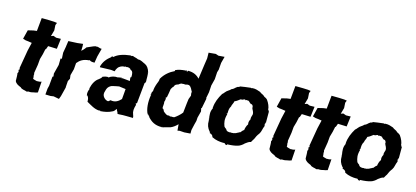

<svg xmlns="http://www.w3.org/2000/svg" viewBox="-63 -1234 3743 1729"><g transform="rotate(15 1809.0 -369.0)"><path d="M225 16C220 13 224 9 229 16L231 10C246 12 264 11 280 6C298 3 306 2 322 -4L329 -107C324 -104 315 -102 306 -101C300 -101 298 -102 286 -100C275 -104 256 -106 248 -113C252 -128 242 -141 247 -155L244 -165L257 -244L262 -300L276 -349L286 -396L292 -401L303 -431L385 -428L397 -524L353 -523L326 -533L304 -525L320 -582L317 -631L326 -653L301 -657L254 -659L182 -660L170 -537L139 -533L89 -521L68 -437L94 -429L121 -426L153 -421L135 -344L106 -175L110 -163L101 -155L107 -139H103C103 -139 108 -130 99 -126C103 -107 102 -86 103 -53C113 -29 134 -20 161 -9C176 9 202 5 225 16Z M731 -541 729 -538C729 -538 728 -542 714 -540C691 -534 661 -517 639 -509C631 -495 612 -475 602 -467L603 -507L602 -532L550 -526L467 -522L460 -474V-471L449 -409L452 -353L440 -352L439 -292L417 -206L420 -179L412 -175L404 -88L397 -60L392 -4L440 -3L468 -7L520 3L531 -26L553 -113L552 -115L556 -173L569 -198L565 -231L581 -290L586 -353C582 -351 592 -345 587 -350C610 -378 638 -399 694 -403C686 -396 695 -405 698 -407C710 -393 730 -396 745 -395L755 -456C762 -481 768 -507 775 -532C763 -530 739 -542 731 -541Z M1205 -127C1207 -118 1201 -124 1204 -124L1203 -128L1198 -136L1209 -142L1228 -333L1236 -343L1238 -359C1245 -356 1240 -357 1237 -355C1238 -386 1236 -414 1235 -426C1230 -433 1230 -433 1235 -433C1224 -473 1206 -493 1186 -502C1165 -510 1143 -528 1116 -525C1099 -535 1080 -535 1064 -543C1059 -541 1061 -545 1053 -539C1049 -542 1053 -539 1040 -542C981 -535 929 -520 895 -488C887 -491 885 -494 889 -498C888 -486 878 -485 875 -486C875 -481 884 -480 880 -484C840 -454 815 -422 802 -377C806 -377 799 -377 803 -368L905 -371L940 -367C943 -380 949 -391 955 -400C969 -421 998 -432 1016 -430C1030 -438 1030 -431 1032 -431C1048 -438 1073 -429 1075 -417C1099 -413 1101 -382 1099 -355C1090 -352 1092 -350 1092 -343L1095 -318L1023 -325C1018 -319 1021 -319 1013 -330C1011 -323 994 -327 981 -321C956 -325 918 -315 903 -299C889 -307 860 -296 847 -291C847 -283 826 -265 821 -262C791 -243 771 -207 760 -159C766 -162 758 -154 763 -153C755 -138 749 -114 755 -91C762 -92 764 -94 762 -90C772 -77 775 -64 775 -39C812 -19 851 10 900 11C900 2 903 14 902 8C914 9 903 9 907 13C949 10 982 4 1020 -16C1032 -23 1038 -34 1045 -43C1045 -44 1046 -44 1049 -42C1047 -35 1060 -23 1064 -6C1062 1 1073 -5 1079 -3L1114 -5H1147L1207 -4L1208 -1C1209 -19 1205 -23 1202 -33C1190 -62 1193 -85 1205 -127ZM908 -190C915 -211 933 -230 961 -235C979 -240 996 -242 1015 -246L1077 -238L1073 -189L1069 -143C1045 -117 1014 -96 972 -106C969 -102 958 -95 953 -91C925 -93 894 -122 899 -155C902 -158 900 -150 898 -153C900 -161 908 -188 908 -190Z M1620 -56 1625 3 1645 -1 1688 2 1745 -2V-35L1758 -92L1767 -126L1769 -157L1785 -219L1779 -249L1784 -251L1803 -347L1798 -344L1810 -405L1814 -469L1830 -532L1834 -598L1842 -624L1847 -688L1863 -749L1810 -745H1806L1780 -754L1714 -748L1715 -695L1706 -635L1687 -498C1663 -525 1629 -544 1576 -543L1579 -529L1585 -527C1573 -528 1585 -539 1572 -535C1571 -528 1577 -542 1564 -532C1570 -532 1566 -542 1562 -544C1558 -533 1554 -541 1553 -539C1520 -536 1493 -532 1463 -518C1461 -512 1462 -518 1464 -517L1463 -509C1420 -489 1378 -456 1350 -407C1350 -381 1340 -372 1331 -342C1327 -331 1321 -307 1320 -280C1313 -277 1320 -284 1313 -275C1312 -267 1314 -262 1305 -263L1316 -256C1303 -251 1307 -246 1314 -243C1309 -243 1311 -242 1311 -242C1300 -174 1306 -112 1327 -71C1329 -83 1331 -73 1328 -67C1339 -72 1341 -72 1333 -68C1333 -68 1344 -65 1339 -56C1337 -60 1350 -55 1350 -55C1346 -52 1345 -55 1344 -54C1379 -13 1416 9 1477 9C1482 13 1484 14 1480 3C1488 10 1487 12 1498 5C1512 0 1533 -3 1556 -10C1581 -20 1602 -37 1620 -56ZM1659 -369 1658 -352 1661 -333 1648 -298 1643 -260 1633 -168C1616 -145 1589 -122 1567 -107C1550 -101 1544 -109 1526 -103C1524 -107 1515 -109 1515 -109C1499 -100 1473 -123 1462 -133C1456 -142 1457 -153 1443 -157C1440 -170 1448 -200 1443 -218C1446 -223 1454 -250 1445 -259L1455 -262C1462 -296 1464 -311 1469 -343C1475 -354 1483 -367 1490 -372C1495 -390 1501 -393 1527 -402C1541 -415 1554 -419 1562 -416C1566 -416 1572 -420 1582 -416C1593 -416 1603 -424 1620 -420C1643 -410 1649 -383 1659 -369Z M1879 -280C1878 -288 1878 -273 1881 -275C1871 -256 1867 -235 1868 -220C1869 -204 1869 -188 1873 -173L1867 -178C1874 -170 1878 -169 1871 -164C1877 -159 1873 -161 1874 -158C1873 -118 1884 -91 1907 -64C1909 -59 1916 -67 1910 -52C1931 -47 1942 -37 1944 -22C1981 -3 2020 2 2053 2C2056 0 2069 0 2070 9C2061 10 2068 9 2070 9C2071 8 2071 12 2086 14C2085 14 2092 6 2089 6C2127 5 2164 0 2185 -7C2202 -11 2227 -27 2241 -43C2258 -55 2273 -68 2291 -70C2303 -89 2305 -97 2311 -103C2318 -121 2329 -144 2344 -162C2361 -187 2357 -207 2374 -245C2367 -243 2370 -243 2371 -253C2365 -254 2370 -264 2374 -264L2370 -271C2382 -275 2379 -270 2376 -275C2377 -316 2375 -340 2376 -378C2373 -380 2379 -374 2369 -381C2372 -387 2377 -383 2365 -391C2365 -415 2351 -449 2331 -476C2321 -487 2307 -492 2303 -494C2283 -515 2270 -511 2253 -527C2230 -534 2212 -544 2177 -542C2177 -537 2164 -540 2163 -541C2123 -537 2095 -532 2063 -527C2070 -525 2063 -524 2063 -524C2052 -516 2053 -522 2045 -517C2026 -506 2019 -490 1998 -484C1987 -469 1962 -461 1948 -441C1942 -434 1934 -423 1928 -420C1902 -377 1882 -331 1879 -280ZM2235 -263 2233 -265C2222 -241 2222 -233 2225 -216C2213 -202 2205 -172 2204 -158C2190 -151 2188 -142 2175 -129C2168 -131 2159 -119 2158 -122C2145 -114 2135 -109 2119 -106C2105 -107 2102 -101 2096 -106C2073 -100 2050 -108 2046 -124C2035 -130 2026 -140 2024 -143C2012 -176 2005 -205 2020 -256C2012 -258 2009 -261 2016 -261L2020 -264C2021 -290 2020 -310 2035 -333C2035 -347 2051 -368 2052 -385C2077 -395 2088 -409 2104 -418C2119 -413 2122 -423 2138 -426C2148 -421 2150 -424 2143 -418C2152 -421 2150 -428 2162 -423C2181 -428 2183 -409 2202 -400C2217 -404 2228 -379 2223 -370C2229 -351 2244 -338 2242 -312C2238 -295 2229 -280 2235 -263Z M2590 16C2585 13 2589 9 2594 16L2596 10C2611 12 2629 11 2645 6C2663 3 2671 2 2687 -4L2694 -107C2689 -104 2680 -102 2671 -101C2665 -101 2663 -102 2651 -100C2640 -104 2621 -106 2613 -113C2617 -128 2607 -141 2612 -155L2609 -165L2622 -244L2627 -300L2641 -349L2651 -396L2657 -401L2668 -431L2750 -428L2762 -524L2718 -523L2691 -533L2669 -525L2685 -582L2682 -631L2691 -653L2666 -657L2619 -659L2547 -660L2535 -537L2504 -533L2454 -521L2433 -437L2459 -429L2486 -426L2518 -421L2500 -344L2471 -175L2475 -163L2466 -155L2472 -139H2468C2468 -139 2473 -130 2464 -126C2468 -107 2467 -86 2468 -53C2478 -29 2499 -20 2526 -9C2541 9 2567 5 2590 16Z M2927 16C2922 13 2926 9 2931 16L2933 10C2948 12 2966 11 2982 6C3000 3 3008 2 3024 -4L3031 -107C3026 -104 3017 -102 3008 -101C3002 -101 3000 -102 2988 -100C2977 -104 2958 -106 2950 -113C2954 -128 2944 -141 2949 -155L2946 -165L2959 -244L2964 -300L2978 -349L2988 -396L2994 -401L3005 -431L3087 -428L3099 -524L3055 -523L3028 -533L3006 -525L3022 -582L3019 -631L3028 -653L3003 -657L2956 -659L2884 -660L2872 -537L2841 -533L2791 -521L2770 -437L2796 -429L2823 -426L2855 -421L2837 -344L2808 -175L2812 -163L2803 -155L2809 -139H2805C2805 -139 2810 -130 2801 -126C2805 -107 2804 -86 2805 -53C2815 -29 2836 -20 2863 -9C2878 9 2904 5 2927 16Z M3118 -280C3117 -288 3117 -273 3120 -275C3110 -256 3106 -235 3107 -220C3108 -204 3108 -188 3112 -173L3106 -178C3113 -170 3117 -169 3110 -164C3116 -159 3112 -161 3113 -158C3112 -118 3123 -91 3146 -64C3148 -59 3155 -67 3149 -52C3170 -47 3181 -37 3183 -22C3220 -3 3259 2 3292 2C3295 0 3308 0 3309 9C3300 10 3307 9 3309 9C3310 8 3310 12 3325 14C3324 14 3331 6 3328 6C3366 5 3403 0 3424 -7C3441 -11 3466 -27 3480 -43C3497 -55 3512 -68 3530 -70C3542 -89 3544 -97 3550 -103C3557 -121 3568 -144 3583 -162C3600 -187 3596 -207 3613 -245C3606 -243 3609 -243 3610 -253C3604 -254 3609 -264 3613 -264L3609 -271C3621 -275 3618 -270 3615 -275C3616 -316 3614 -340 3615 -378C3612 -380 3618 -374 3608 -381C3611 -387 3616 -383 3604 -391C3604 -415 3590 -449 3570 -476C3560 -487 3546 -492 3542 -494C3522 -515 3509 -511 3492 -527C3469 -534 3451 -544 3416 -542C3416 -537 3403 -540 3402 -541C3362 -537 3334 -532 3302 -527C3309 -525 3302 -524 3302 -524C3291 -516 3292 -522 3284 -517C3265 -506 3258 -490 3237 -484C3226 -469 3201 -461 3187 -441C3181 -434 3173 -423 3167 -420C3141 -377 3121 -331 3118 -280ZM3474 -263 3472 -265C3461 -241 3461 -233 3464 -216C3452 -202 3444 -172 3443 -158C3429 -151 3427 -142 3414 -129C3407 -131 3398 -119 3397 -122C3384 -114 3374 -109 3358 -106C3344 -107 3341 -101 3335 -106C3312 -100 3289 -108 3285 -124C3274 -130 3265 -140 3263 -143C3251 -176 3244 -205 3259 -256C3251 -258 3248 -261 3255 -261L3259 -264C3260 -290 3259 -310 3274 -333C3274 -347 3290 -368 3291 -385C3316 -395 3327 -409 3343 -418C3358 -413 3361 -423 3377 -426C3387 -421 3389 -424 3382 -418C3391 -421 3389 -428 3401 -423C3420 -428 3422 -409 3441 -400C3456 -404 3467 -379 3462 -370C3468 -351 3483 -338 3481 -312C3477 -295 3468 -280 3474 -263Z"/></g></svg>

Font: Asimov Print
Style: DIt
Weight: 250
Width: 0
Designer: Google
Version: Version 2.000980: 2014